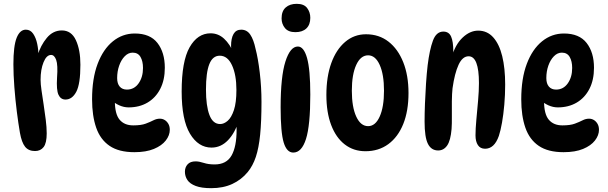

<svg xmlns="http://www.w3.org/2000/svg" viewBox="-20 -787 3177 1003"><path d="M50 -451Q50 -547 67 -589.5Q84 -632 115 -632Q139 -632 153.5 -610.5Q168 -589 174.5 -557.5Q181 -526 181 -494L176 -496Q192 -550 224.5 -589Q257 -628 303 -628Q353 -628 376.5 -577Q400 -526 400 -449Q400 -348 378.5 -307.5Q357 -267 322 -267Q297 -267 285.5 -292Q274 -317 278 -381Q283 -448 273.5 -474Q264 -500 247 -500Q223 -500 207.5 -462Q192 -424 192 -370Q192 -348 197 -314Q202 -280 208 -240.5Q214 -201 219 -161.5Q224 -122 224 -90Q224 -40 208 -19Q192 2 163 2Q129 2 111 -20.5Q93 -43 84 -94Q76 -140 68 -203Q60 -266 55 -332Q50 -398 50 -451Z M682 8Q601 8 552.5 -25Q504 -58 482.5 -120Q461 -182 461 -268Q461 -377 490 -453.5Q519 -530 569.5 -571Q620 -612 684 -612Q764 -612 802.5 -562.5Q841 -513 841 -433Q841 -369 817 -322.5Q793 -276 750.5 -251Q708 -226 652 -226Q627 -226 602.5 -237Q578 -248 559 -267L583 -308Q580 -284 580 -260Q580 -191 605 -161.5Q630 -132 676 -132Q717 -132 741 -141Q765 -150 781.5 -158.5Q798 -167 815 -167Q829 -167 840.5 -160Q852 -153 859.5 -140Q867 -127 867 -109Q867 -80 846 -53Q825 -26 784 -9Q743 8 682 8ZM643 -319Q681 -319 704 -351.5Q727 -384 727 -432Q727 -467 714 -489.5Q701 -512 673 -512Q650 -512 631.5 -493Q613 -474 602.5 -444Q592 -414 592 -379Q592 -350 605.5 -334.5Q619 -319 643 -319Z M1085 -16Q1016 -16 972.5 -88.5Q929 -161 929 -309Q929 -467 970.5 -540Q1012 -613 1080 -613Q1120 -613 1150.5 -585Q1181 -557 1203 -506L1194 -492Q1191 -506 1189 -522Q1187 -538 1187 -546Q1187 -587 1200 -609.5Q1213 -632 1240 -632Q1270 -632 1287.5 -606Q1305 -580 1315 -532Q1328 -483 1337 -407.5Q1346 -332 1346 -255Q1346 -153 1339 -83.5Q1332 -14 1316.5 32.5Q1301 79 1274 112Q1241 152 1193.5 174Q1146 196 1083 196Q1033 196 1002.5 184.5Q972 173 959 153.5Q946 134 946 110Q946 87 960 71.5Q974 56 1002 56Q1020 56 1044.5 64Q1069 72 1101 72Q1163 72 1189.5 25.5Q1216 -21 1216 -108Q1216 -131 1213 -162L1227 -157Q1208 -93 1171 -54.5Q1134 -16 1085 -16ZM1130 -139Q1150 -139 1169.5 -156Q1189 -173 1202 -212Q1215 -251 1215 -317Q1215 -396 1192 -446Q1169 -496 1128 -496Q1091 -496 1073.5 -452Q1056 -408 1056 -319Q1056 -234 1074 -186.5Q1092 -139 1130 -139Z M1530 -767Q1568 -767 1584.5 -745Q1601 -723 1601 -694Q1601 -658 1580.5 -638.5Q1560 -619 1523 -619Q1486 -619 1468.5 -640.5Q1451 -662 1451 -691Q1451 -729 1472.5 -748Q1494 -767 1530 -767ZM1536 -544Q1567 -544 1584 -484Q1601 -424 1601 -293Q1601 -132 1578.5 -61Q1556 10 1512 10Q1478 10 1462 -42.5Q1446 -95 1446 -226Q1446 -387 1471 -465.5Q1496 -544 1536 -544Z M1889 3Q1827 3 1781 -32.5Q1735 -68 1710 -134Q1685 -200 1685 -291Q1685 -386 1710.5 -457Q1736 -528 1783 -568Q1830 -608 1892 -608Q1960 -608 2009.5 -569.5Q2059 -531 2086.5 -462Q2114 -393 2114 -301Q2114 -207 2086.5 -139Q2059 -71 2008.5 -34Q1958 3 1889 3ZM1903 -128Q1941 -128 1963.5 -178Q1986 -228 1986 -313Q1986 -398 1963.5 -448Q1941 -498 1903 -498Q1864 -498 1841 -448Q1818 -398 1818 -313Q1818 -228 1841 -178Q1864 -128 1903 -128Z M2296 -622Q2325 -622 2336.5 -596Q2348 -570 2348 -519Q2348 -507 2346.5 -493.5Q2345 -480 2342 -469L2340 -489Q2358 -554 2396.5 -590.5Q2435 -627 2478 -627Q2525 -627 2556.5 -592Q2588 -557 2603.5 -494Q2619 -431 2619 -345Q2619 -292 2614.5 -240.5Q2610 -189 2602.5 -146.5Q2595 -104 2586 -77Q2574 -43 2556 -26.5Q2538 -10 2514 -10Q2489 -10 2476.5 -29Q2464 -48 2464 -80Q2464 -114 2468.5 -162.5Q2473 -211 2477.5 -261.5Q2482 -312 2482 -353Q2482 -493 2428 -493Q2396 -493 2375.5 -448.5Q2355 -404 2344 -326Q2341 -299 2340.5 -259Q2340 -219 2340.5 -179.5Q2341 -140 2339 -113Q2334 -53 2316 -27Q2298 -1 2269 -1Q2233 -1 2215.5 -35.5Q2198 -70 2198 -152Q2198 -194 2200 -246Q2202 -298 2205.5 -350.5Q2209 -403 2214 -446Q2224 -527 2241.5 -574.5Q2259 -622 2296 -622Z M2924 8Q2843 8 2794.5 -25Q2746 -58 2724.5 -120Q2703 -182 2703 -268Q2703 -377 2732 -453.5Q2761 -530 2811.5 -571Q2862 -612 2926 -612Q3006 -612 3044.5 -562.5Q3083 -513 3083 -433Q3083 -369 3059 -322.5Q3035 -276 2992.5 -251Q2950 -226 2894 -226Q2869 -226 2844.5 -237Q2820 -248 2801 -267L2825 -308Q2822 -284 2822 -260Q2822 -191 2847 -161.5Q2872 -132 2918 -132Q2959 -132 2983 -141Q3007 -150 3023.5 -158.5Q3040 -167 3057 -167Q3071 -167 3082.5 -160Q3094 -153 3101.5 -140Q3109 -127 3109 -109Q3109 -80 3088 -53Q3067 -26 3026 -9Q2985 8 2924 8ZM2885 -319Q2923 -319 2946 -351.5Q2969 -384 2969 -432Q2969 -467 2956 -489.5Q2943 -512 2915 -512Q2892 -512 2873.5 -493Q2855 -474 2844.5 -444Q2834 -414 2834 -379Q2834 -350 2847.5 -334.5Q2861 -319 2885 -319Z"/></svg>

Font: DynaPuff Condensed
Style: Regular
Weight: 400
Width: 3
Designer: Toshi Omagari, Jennifer Daniel
Foundry: Google Fonts
Version: Version 2.000